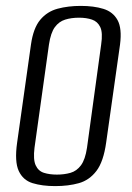

<svg xmlns="http://www.w3.org/2000/svg" viewBox="-20 -619 449 651"><path d="M167 12Q123 12 90.5 2Q58 -8 43.5 -39.5Q29 -71 38 -135L85 -468Q93 -524 116.5 -552Q140 -580 175.5 -589.5Q211 -599 254 -599Q298 -599 330.5 -589Q363 -579 378.5 -551Q394 -523 387 -468L340 -136Q331 -71 307 -39.5Q283 -8 247.5 2Q212 12 167 12ZM173 -27Q198 -27 219 -33Q240 -39 254.5 -58.5Q269 -78 275 -118L323 -468Q329 -508 320 -527Q311 -546 292 -552.5Q273 -559 248 -559Q222 -559 201 -552.5Q180 -546 166 -527Q152 -508 146 -468L97 -118Q92 -78 101 -58.5Q110 -39 129 -33Q148 -27 173 -27Z"/></svg>

Font: Alumni Sans
Style: Italic
Weight: 400
Italic angle: -8°
Version: Version 1.016